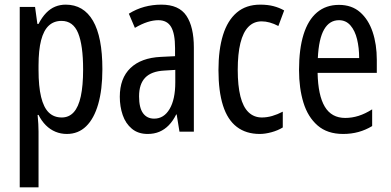

<svg xmlns="http://www.w3.org/2000/svg" viewBox="-20 -567 1683 827"><path d="M263 -547Q340 -547 380.5 -477.5Q421 -408 421 -269Q421 -181 403 -118.5Q385 -56 351 -23Q317 10 268 10Q242 10 219 0.5Q196 -9 177.5 -27.5Q159 -46 146 -72H142Q144 -51 145 -33Q146 -15 146 0V240H65V-537H131L141 -464H146Q161 -493 179 -511.5Q197 -530 218 -538.5Q239 -547 263 -547ZM245 -477Q212 -477 190 -456.5Q168 -436 157 -393.5Q146 -351 146 -285V-265Q146 -195 157 -149.5Q168 -104 190 -82.5Q212 -61 246 -61Q277 -61 297.5 -83.5Q318 -106 328 -152Q338 -198 338 -268Q338 -372 316.5 -424.5Q295 -477 245 -477Z M675 -547Q751 -547 783 -499Q815 -451 815 -362V0H753L741 -74H739Q725 -46 707 -27.5Q689 -9 666.5 0.5Q644 10 616 10Q575 10 548 -12.5Q521 -35 508.5 -71.5Q496 -108 496 -150Q496 -230 542 -274Q588 -318 673 -322L734 -325V-360Q734 -422 717 -451Q700 -480 662 -480Q640 -480 615 -472Q590 -464 561 -447L535 -508Q567 -528 602 -537.5Q637 -547 675 -547ZM687 -263Q632 -260 605.5 -232.5Q579 -205 579 -152Q579 -103 596 -79.5Q613 -56 644 -56Q686 -56 710.5 -97.5Q735 -139 735 -212V-266Z M1099 10Q1040 10 1000 -20.5Q960 -51 940.5 -112.5Q921 -174 921 -265Q921 -353 940.5 -416Q960 -479 1000 -513Q1040 -547 1101 -547Q1133 -547 1158 -540.5Q1183 -534 1204 -522L1179 -455Q1160 -465 1142 -470Q1124 -475 1107 -475Q1073 -475 1050 -451.5Q1027 -428 1015.5 -381.5Q1004 -335 1004 -266Q1004 -198 1015.5 -152Q1027 -106 1050.5 -83.5Q1074 -61 1108 -61Q1130 -61 1152.5 -67.5Q1175 -74 1198 -86V-18Q1177 -5 1149.5 2.5Q1122 10 1099 10Z M1440 -546Q1495 -546 1531 -514.5Q1567 -483 1585 -429.5Q1603 -376 1603 -309V-253H1348Q1350 -156 1379 -107.5Q1408 -59 1467 -59Q1496 -59 1524.5 -68Q1553 -77 1583 -96V-24Q1555 -7 1524 1.5Q1493 10 1458 10Q1390 10 1348 -26.5Q1306 -63 1287 -125Q1268 -187 1268 -265Q1268 -356 1287.5 -418.5Q1307 -481 1345.5 -513.5Q1384 -546 1440 -546ZM1440 -480Q1399 -480 1376 -440Q1353 -400 1349 -317H1527Q1527 -361 1518 -398Q1509 -435 1489.5 -457.5Q1470 -480 1440 -480Z"/></svg>

Font: Noto Sans Thai ExtraCondensed
Style: Regular
Weight: 400
Width: 2
Designer: Monotype Design Team
Foundry: Monotype Imaging Inc.
Version: Version 2.002